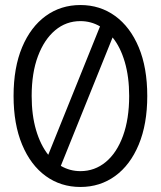

<svg xmlns="http://www.w3.org/2000/svg" viewBox="-20 -732 640 764"><path d="M300 12Q222 12 162 -31.5Q102 -75 68 -156.5Q34 -238 34 -350Q34 -463 68 -544Q102 -625 162 -668.5Q222 -712 300 -712Q378 -712 438 -668.5Q498 -625 532 -544Q566 -463 566 -350Q566 -238 532 -156.5Q498 -75 438 -31.5Q378 12 300 12ZM106 -350Q106 -274 123.5 -214.5Q141 -155 172 -116L378 -627Q342 -648 300 -648Q243 -648 199.5 -611.5Q156 -575 131 -508.5Q106 -442 106 -350ZM300 -51Q357 -51 401 -87.5Q445 -124 469.5 -191.5Q494 -259 494 -350Q494 -426 476.5 -485.5Q459 -545 428 -583L222 -72Q258 -51 300 -51Z"/></svg>

Font: DM Mono Light
Style: Regular
Weight: 300
Designer: Colophon Foundry
Foundry: Colophon Foundry
Version: Version 1.000; ttfautohint (v1.8.2.53-6de2)